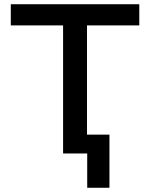

<svg xmlns="http://www.w3.org/2000/svg" viewBox="-20 -725 709 907"><path d="M392 162V0H278V-605H31V-705H638V-605H391V-89H497V162Z"/></svg>

Font: Nunito Sans 6pt SemiBold
Style: Regular
Weight: 600
Version: Version 3.101;gftools[0.9.27]